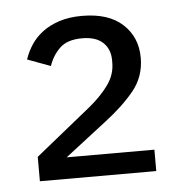

<svg xmlns="http://www.w3.org/2000/svg" viewBox="-37 -740 421 447"><g transform="rotate(-5 173.0 -516.5)"><path d="M311 -329H39V-386L169 -491Q198 -515 214.5 -538.5Q231 -562 231 -589V-595Q231 -621 214.5 -636.5Q198 -652 166 -652Q131 -652 113.5 -635Q96 -618 88 -594L34 -614Q40 -632 50.5 -648Q61 -664 77.5 -676.5Q94 -689 117 -696.5Q140 -704 170 -704Q232 -704 265 -673.5Q298 -643 298 -595Q298 -551 271.5 -518.5Q245 -486 203 -454L106 -379H311Z"/></g></svg>

Font: IBM Plex Thai
Style: Regular
Weight: 400
Designer: Mike Abbink, Paul van der Laan, Pieter van Rosmalen, Ben Mitchell, Mark Frömberg
Foundry: Bold Monday
Version: Version 1.0